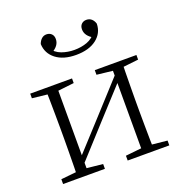

<svg xmlns="http://www.w3.org/2000/svg" viewBox="-137 -893 964 1014"><g transform="rotate(-20 345.0 -386.5)"><path d="M345 -617Q274 -617 232 -649.5Q190 -682 188 -735Q194 -752 205.5 -762.5Q217 -773 233 -773Q250 -773 261 -762.5Q272 -752 272 -733Q272 -714 260.5 -698.5Q249 -683 228 -672L219 -701Q241 -669 274.5 -657Q308 -645 345 -645Q384 -645 417 -657Q450 -669 472 -701L463 -672Q442 -683 430.5 -698.5Q419 -714 419 -733Q419 -752 430 -762.5Q441 -773 457 -773Q475 -773 486.5 -762.5Q498 -752 503 -735Q502 -682 459.5 -649.5Q417 -617 345 -617ZM46 0V-27L154 -38H175L281 -27V0ZM409 0V-27L514 -38H535L643 -27V0ZM130 0Q131 -24 131.5 -64.5Q132 -105 132.5 -148.5Q133 -192 133 -226V-283Q133 -316 132.5 -359.5Q132 -403 131.5 -443.5Q131 -484 130 -508H191V0ZM171 -45 141 -61H147L331 -262L516 -465L544 -447H538L354 -246ZM498 0V-508H559Q558 -484 557.5 -443.5Q557 -403 556.5 -359.5Q556 -316 556 -283V-226Q556 -192 556.5 -148.5Q557 -105 557.5 -64.5Q558 -24 559 0ZM46 -482V-508H281V-482L176 -470H155ZM409 -482V-508H643V-482L536 -470H515Z"/></g></svg>

Font: Noto Serif SC ExtraLight
Style: Regular
Weight: 200
Designer: Ryoko NISHIZUKA 西塚涼子 (kana & ideographs); Frank Grießhammer (Latin, Greek & Cyrillic); Wenlong ZHANG 张文龙 (bopomofo); San
Foundry: Adobe
Version: Version 2.002-H1;hotconv 1.1.0;makeotfexe 2.6.0